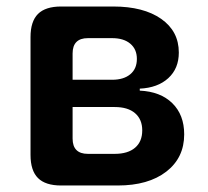

<svg xmlns="http://www.w3.org/2000/svg" viewBox="-20 -570 640 590"><path d="M167.8 0Q119.6 0 96.7 -22.9Q73.8 -45.8 73.8 -94V-456Q73.8 -504.2 96.7 -527.1Q119.6 -550 167.8 -550H328.1Q420.9 -550 475.2 -512.1Q529.5 -474.1 529.5 -408.5Q529.5 -359.4 497.1 -329.8Q464.7 -300.2 409.5 -297.6V-291.5Q473 -288.6 509.5 -252.9Q546 -217.1 546 -157.1Q546 -85.1 491 -42.6Q435.9 0 341.6 0ZM203.1 -241.1V-144.2Q203.1 -120.7 214.9 -109Q226.6 -97.2 250.1 -97.2H332.5Q373.1 -97.2 395.1 -116.1Q417.1 -134.9 417.1 -169.4Q417.1 -203.1 395.1 -222.1Q373.1 -241.1 332.5 -241.1ZM250.1 -452.8Q226.6 -452.8 214.9 -441Q203.1 -429.3 203.1 -405.8V-324.9H324.6Q360.1 -324.9 380.3 -341.8Q400.6 -358.6 400.6 -389Q400.6 -418.8 380.3 -435.8Q360.1 -452.8 324.6 -452.8Z"/></svg>

Font: Maple Mono
Style: Regular
Weight: 400
Monospace: yes
Designer: subframe7536
Version: Version 7.300